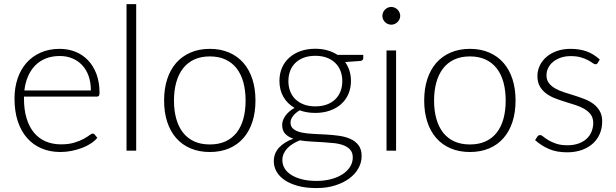

<svg xmlns="http://www.w3.org/2000/svg" viewBox="-20 -748 3056 953"><path d="M276.5 -505.5Q318.5 -505.5 354.5 -491Q390.5 -476.5 417 -448.8Q443.5 -421 458.8 -380.5Q474 -340 474 -287.5Q474 -276.5 471 -272.5Q468 -268.5 461 -268.5H99V-259Q99 -203 112 -160.5Q125 -118 149 -89.2Q173 -60.5 207 -46Q241 -31.5 283 -31.5Q320.5 -31.5 348 -39.8Q375.5 -48 394.2 -58.2Q413 -68.5 424 -76.8Q435 -85 440 -85Q446.5 -85 450 -80L463 -64Q451 -49 431.2 -36Q411.5 -23 387.2 -13.8Q363 -4.5 335.2 1Q307.5 6.5 279.5 6.5Q228.5 6.5 186.5 -11.2Q144.5 -29 114.5 -63Q84.5 -97 68.2 -146.2Q52 -195.5 52 -259Q52 -312.5 67.2 -357.8Q82.5 -403 111.2 -435.8Q140 -468.5 181.8 -487Q223.5 -505.5 276.5 -505.5ZM277 -470Q238.5 -470 208 -458Q177.5 -446 155.2 -423.5Q133 -401 119.2 -369.5Q105.5 -338 101 -299H431Q431 -339 419.8 -370.8Q408.5 -402.5 388 -424.5Q367.5 -446.5 339.2 -458.2Q311 -470 277 -470Z M656 -727.5V0H608V-727.5Z M1021.5 -505.5Q1075 -505.5 1117.2 -487.2Q1159.5 -469 1188.5 -435.5Q1217.5 -402 1232.8 -354.8Q1248 -307.5 1248 -249Q1248 -190.5 1232.8 -143.5Q1217.5 -96.5 1188.5 -63Q1159.5 -29.5 1117.2 -11.5Q1075 6.5 1021.5 6.5Q968 6.5 925.8 -11.5Q883.5 -29.5 854.2 -63Q825 -96.5 809.8 -143.5Q794.5 -190.5 794.5 -249Q794.5 -307.5 809.8 -354.8Q825 -402 854.2 -435.5Q883.5 -469 925.8 -487.2Q968 -505.5 1021.5 -505.5ZM1021.5 -31Q1066 -31 1099.2 -46.2Q1132.5 -61.5 1154.8 -90Q1177 -118.5 1188 -158.8Q1199 -199 1199 -249Q1199 -298.5 1188 -339Q1177 -379.5 1154.8 -408.2Q1132.5 -437 1099.2 -452.5Q1066 -468 1021.5 -468Q977 -468 943.8 -452.5Q910.5 -437 888.2 -408.2Q866 -379.5 854.8 -339Q843.5 -298.5 843.5 -249Q843.5 -199 854.8 -158.8Q866 -118.5 888.2 -90Q910.5 -61.5 943.8 -46.2Q977 -31 1021.5 -31Z M1545 -506Q1578 -506 1605.5 -498Q1633 -490 1655.5 -475.5H1783V-459Q1783 -448 1769 -445.5L1693 -440Q1707 -421 1714.5 -397.2Q1722 -373.5 1722 -346.5Q1722 -310.5 1709.2 -281.2Q1696.5 -252 1673.2 -231.2Q1650 -210.5 1617.2 -199Q1584.5 -187.5 1545 -187.5Q1502 -187.5 1467.5 -200.5Q1446.5 -188 1434.2 -171.8Q1422 -155.5 1422 -140Q1422 -118.5 1437.2 -107Q1452.5 -95.5 1477.2 -90.2Q1502 -85 1533.8 -83.5Q1565.5 -82 1598.5 -80.2Q1631.5 -78.5 1663.2 -74Q1695 -69.5 1719.8 -58.2Q1744.5 -47 1759.8 -26.8Q1775 -6.5 1775 27Q1775 58 1759.5 86.5Q1744 115 1714.8 137Q1685.5 159 1644 172.2Q1602.5 185.5 1551 185.5Q1498.5 185.5 1459 174.8Q1419.5 164 1392.8 145.8Q1366 127.5 1352.5 103.5Q1339 79.5 1339 52.5Q1339 13 1365 -15.2Q1391 -43.5 1436 -59.5Q1410.5 -68 1395.5 -84Q1380.5 -100 1380.5 -128.5Q1380.5 -139 1384.5 -150.5Q1388.5 -162 1396.5 -173.2Q1404.5 -184.5 1416 -194.5Q1427.5 -204.5 1442 -212.5Q1406.5 -233 1386.8 -267Q1367 -301 1367 -346.5Q1367 -382.5 1379.8 -411.8Q1392.5 -441 1416 -462Q1439.5 -483 1472.2 -494.5Q1505 -506 1545 -506ZM1731 33.5Q1731 10 1718.8 -4.2Q1706.5 -18.5 1686 -26.5Q1665.5 -34.5 1638.5 -37.5Q1611.5 -40.5 1582.5 -42.2Q1553.5 -44 1524 -45.5Q1494.5 -47 1468.5 -51.5Q1449.5 -44 1433.5 -34Q1417.5 -24 1406 -11.8Q1394.5 0.5 1388 15.2Q1381.5 30 1381.5 47Q1381.5 69 1392.8 87.8Q1404 106.5 1425.8 120.2Q1447.5 134 1479 142Q1510.5 150 1551.5 150Q1589.5 150 1622.2 141.5Q1655 133 1679.2 117.5Q1703.5 102 1717.2 80.5Q1731 59 1731 33.5ZM1545 -220Q1577 -220 1602 -229.2Q1627 -238.5 1644 -255Q1661 -271.5 1670 -294.5Q1679 -317.5 1679 -345.5Q1679 -373.5 1669.8 -396.8Q1660.5 -420 1643.2 -436.5Q1626 -453 1601.2 -462Q1576.5 -471 1545 -471Q1513.5 -471 1488.8 -462Q1464 -453 1446.8 -436.5Q1429.5 -420 1420.5 -396.8Q1411.5 -373.5 1411.5 -345.5Q1411.5 -317.5 1420.5 -294.5Q1429.5 -271.5 1446.8 -255Q1464 -238.5 1488.8 -229.2Q1513.5 -220 1545 -220Z M1946 -497.5V0H1898.5V-497.5ZM1966.5 -669Q1966.5 -660 1962.8 -652.2Q1959 -644.5 1953 -638.5Q1947 -632.5 1939 -629Q1931 -625.5 1922 -625.5Q1913 -625.5 1905 -629Q1897 -632.5 1891 -638.5Q1885 -644.5 1881.5 -652.2Q1878 -660 1878 -669Q1878 -678 1881.5 -686.2Q1885 -694.5 1891 -700.5Q1897 -706.5 1905 -710Q1913 -713.5 1922 -713.5Q1931 -713.5 1939 -710Q1947 -706.5 1953 -700.5Q1959 -694.5 1962.8 -686.2Q1966.5 -678 1966.5 -669Z M2312.5 -505.5Q2366 -505.5 2408.2 -487.2Q2450.5 -469 2479.5 -435.5Q2508.5 -402 2523.8 -354.8Q2539 -307.5 2539 -249Q2539 -190.5 2523.8 -143.5Q2508.5 -96.5 2479.5 -63Q2450.5 -29.5 2408.2 -11.5Q2366 6.5 2312.5 6.5Q2259 6.5 2216.8 -11.5Q2174.5 -29.5 2145.2 -63Q2116 -96.5 2100.8 -143.5Q2085.5 -190.5 2085.5 -249Q2085.5 -307.5 2100.8 -354.8Q2116 -402 2145.2 -435.5Q2174.5 -469 2216.8 -487.2Q2259 -505.5 2312.5 -505.5ZM2312.5 -31Q2357 -31 2390.2 -46.2Q2423.5 -61.5 2445.8 -90Q2468 -118.5 2479 -158.8Q2490 -199 2490 -249Q2490 -298.5 2479 -339Q2468 -379.5 2445.8 -408.2Q2423.5 -437 2390.2 -452.5Q2357 -468 2312.5 -468Q2268 -468 2234.8 -452.5Q2201.5 -437 2179.2 -408.2Q2157 -379.5 2145.8 -339Q2134.5 -298.5 2134.5 -249Q2134.5 -199 2145.8 -158.8Q2157 -118.5 2179.2 -90Q2201.5 -61.5 2234.8 -46.2Q2268 -31 2312.5 -31Z M2947 -436Q2943 -429 2935.5 -429Q2930 -429 2921.5 -435.2Q2913 -441.5 2898.8 -449.2Q2884.5 -457 2863.5 -463.2Q2842.5 -469.5 2812.5 -469.5Q2785.5 -469.5 2763.2 -461.8Q2741 -454 2725.2 -441Q2709.5 -428 2701 -410.8Q2692.5 -393.5 2692.5 -374.5Q2692.5 -351 2704.5 -335.5Q2716.5 -320 2735.8 -309Q2755 -298 2780 -290Q2805 -282 2830.8 -274Q2856.5 -266 2881.5 -256.2Q2906.5 -246.5 2925.8 -232Q2945 -217.5 2957 -196.5Q2969 -175.5 2969 -145.5Q2969 -113 2957.5 -85Q2946 -57 2923.8 -36.5Q2901.5 -16 2869 -4Q2836.5 8 2794.5 8Q2742 8 2704 -8.8Q2666 -25.5 2636 -52.5L2647 -69.5Q2649.5 -73.5 2652.8 -75.5Q2656 -77.5 2661.5 -77.5Q2668 -77.5 2677.2 -69.5Q2686.5 -61.5 2702 -52.2Q2717.5 -43 2740.2 -35Q2763 -27 2796.5 -27Q2828 -27 2852 -35.8Q2876 -44.5 2892 -59.5Q2908 -74.5 2916.2 -94.8Q2924.5 -115 2924.5 -137.5Q2924.5 -162.5 2912.5 -179Q2900.5 -195.5 2881 -207Q2861.5 -218.5 2836.8 -226.5Q2812 -234.5 2786 -242.5Q2760 -250.5 2735.2 -260Q2710.5 -269.5 2691 -284Q2671.5 -298.5 2659.5 -319.2Q2647.5 -340 2647.5 -371Q2647.5 -397.5 2659 -422Q2670.5 -446.5 2691.8 -465Q2713 -483.5 2743.5 -494.5Q2774 -505.5 2812 -505.5Q2857.5 -505.5 2892.8 -492.5Q2928 -479.5 2957 -452.5Z"/></svg>

Font: Lato Light
Style: Regular
Weight: 300
Designer: Lukasz Dziedzic
Foundry: tyPoland Lukasz Dziedzic
Version: Version 2.007; 2014-02-27